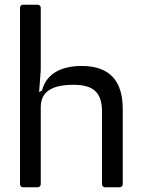

<svg xmlns="http://www.w3.org/2000/svg" viewBox="-20 -795 601 815"><path d="M65 -762V-13C65 -6 71 0 78 0H140C147 0 153 -6 153 -13V-340C153 -403 196 -435 292 -435C376 -435 413 -403 413 -321V-13C413 -6 419 0 426 0H488C495 0 501 -6 501 -13V-333C501 -455 442 -515 327 -515C242 -515 177 -484 158 -410L153 -408L146 -404L153 -497V-762C153 -770 147 -775 140 -775H78C71 -775 65 -770 65 -762Z"/></svg>

Font: Aldone Medium
Style: Regular
Weight: 500
Designer: Pietro Gregorini
Version: Version 1.500;FEAKit 1.0